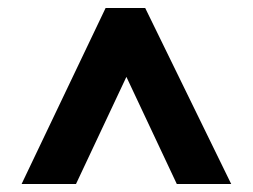

<svg xmlns="http://www.w3.org/2000/svg" viewBox="-20 -537 632 480"><path d="M34 -77 244 -517H343L558 -77H422L263 -415H329L170 -77Z"/></svg>

Font: Rokkitt SemiBold ExtraBold
Style: Regular
Weight: 800
Version: Version 3.103